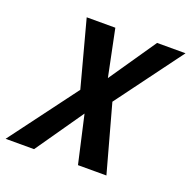

<svg xmlns="http://www.w3.org/2000/svg" viewBox="-122 -800 914 920"><g transform="rotate(20 335.5 -340.0)"><path d="M313 -680 362 -441 526 -680H671L421 -342L515 0H370L315 -243L146 0H1L257 -343L167 -680Z"/></g></svg>

Font: Titillium Web
Style: Bold Italic
Weight: 700
Italic angle: -13°
Version: Version 1.002;PS 57.000;hotconv 1.0.70;makeotf.lib2.5.55311